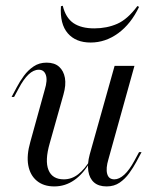

<svg xmlns="http://www.w3.org/2000/svg" viewBox="-20 -647 541 678"><path d="M171.8 11.3Q133.9 11.3 110.1 -8.5Q86.3 -28.2 79.8 -63.3Q73.4 -98.4 87.1 -146L137.9 -329.8Q148.4 -363.7 141.9 -382.3Q135.5 -400.8 116.9 -400.8Q98.4 -400.8 80.6 -383.9Q62.9 -366.9 46 -334.7L29.8 -304.8H21L39.5 -339.5Q50 -359.7 64.5 -379.4Q79 -399.2 98.8 -412.5Q118.5 -425.8 144.4 -425.8Q172.6 -425.8 188.7 -411.3Q204.8 -396.8 209.3 -371.8Q213.7 -346.8 204 -312.9L155.6 -141.1Q137.9 -79.8 151.2 -46.8Q164.5 -13.7 205.6 -13.7Q233.1 -13.7 256 -31.5Q279 -49.2 300 -83.9V-78.2Q275 -33.9 242.7 -11.3Q210.5 11.3 171.8 11.3ZM356.5 11.3Q328.2 11.3 312.1 -2.8Q296 -16.9 291.9 -42.7Q287.9 -68.5 296.8 -101.6L384.7 -414.5H454.8L362.9 -84.7Q353.2 -52.4 358.5 -33.1Q363.7 -13.7 383.9 -13.7Q400.8 -13.7 419 -30.2Q437.1 -46.8 454.8 -79.8L471 -109.7H479.8L461.3 -75Q450.8 -55.6 436.3 -35.5Q421.8 -15.3 402.4 -2Q383.1 11.3 356.5 11.3ZM300 -496.8Q247.6 -496.8 219.4 -529.4Q191.1 -562.1 195.2 -625L201.6 -626.6Q212.1 -583.9 239.5 -565.3Q266.9 -546.8 312.9 -546.8Q357.3 -546.8 394 -562.9Q430.6 -579 465.3 -625.8L471 -622.6Q442.7 -562.9 397.6 -529.8Q352.4 -496.8 300 -496.8Z"/></svg>

Font: Playfair 144pt Light
Style: Italic
Weight: 300
Italic angle: -15.6°
Designer: Claus Eggers Sørensen
Foundry: Claus Eggers Sørensen
Version: Version 2.001;gftools[0.9.30]